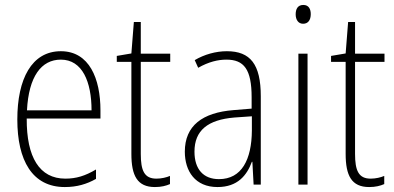

<svg xmlns="http://www.w3.org/2000/svg" viewBox="-20 -746 1593 776"><path d="M226 -539C108 -539 50 -427 50 -263C50 -98 110 10 242 10C291 10 331 -2 368 -23V-61C324 -35 288 -24 244 -24C140 -24 87 -110 88 -267H386V-300C386 -428 341 -539 226 -539ZM226 -505C313 -505 350 -415 350 -300H89C96 -437 147 -505 226 -505Z M612 -24C563 -24 549 -57 549 -124V-496H668V-529H549V-657H521L511 -530L452 -520V-496H511V-124C511 -36 535 10 606 10C632 10 651 5 667 -2V-35C653 -29 633 -24 612 -24Z M897 -539C852 -539 806 -526 767 -503L781 -472C823 -496 861 -505 895 -505C966 -505 997 -466 997 -353V-307L924 -301C798 -291 727 -238 727 -133C727 -54 769 10 859 10C941 10 978 -38 998 -92H1000L1005 0H1034V-357C1034 -486 992 -539 897 -539ZM927 -271 998 -276V-218C997 -101 957 -22 865 -22C802 -22 766 -62 766 -133C766 -219 820 -262 927 -271Z M1206 -726C1183 -726 1175 -709 1175 -688C1175 -667 1185 -650 1205 -650C1226 -650 1236 -666 1236 -689C1236 -709 1228 -726 1206 -726ZM1223 -529H1186V0H1223Z M1478 -24C1429 -24 1415 -57 1415 -124V-496H1534V-529H1415V-657H1387L1377 -530L1318 -520V-496H1377V-124C1377 -36 1401 10 1472 10C1498 10 1517 5 1533 -2V-35C1519 -29 1499 -24 1478 -24Z"/></svg>

Font: Noto Sans Gujarati Condensed ExtraLight
Style: Regular
Weight: 200
Width: 3
Designer: Jelle Bosma - Monotype Design Team, Universal Thirst
Foundry: Monotype Imaging Inc.
Version: Version 2.106